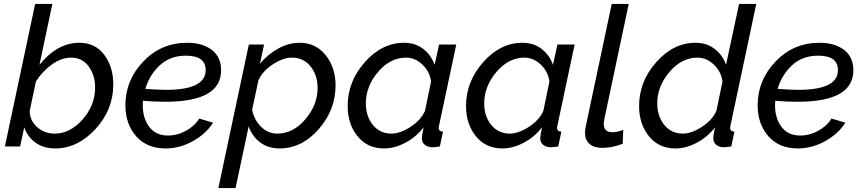

<svg xmlns="http://www.w3.org/2000/svg" viewBox="-20 -750 4415 983"><path d="M104 -98 83 0H5L160 -730H248L182 -418Q273 -531 386 -531Q468 -531 514 -469Q560 -407 560 -318Q560 -188 468.5 -89Q377 10 263 10Q203 10 162 -19.5Q121 -49 104 -98ZM467 -302Q467 -365 434 -410Q401 -455 344 -455Q295 -455 246.5 -420.5Q198 -386 164 -333L132 -182Q132 -134 169.5 -100Q207 -66 260 -66Q339 -66 403 -138.5Q467 -211 467 -302Z M827 -229Q767 -229 712 -234Q711 -226 711 -211Q711 -144 744.5 -100Q778 -56 841 -56Q887 -56 931.5 -80Q976 -104 1000 -143L1071 -122Q1034 -64 967 -27Q900 10 827 10Q732 10 677 -52.5Q622 -115 622 -211Q622 -339 713.5 -435Q805 -531 938 -531Q1017 -531 1064.5 -494.5Q1112 -458 1112 -390Q1112 -229 827 -229ZM932 -465Q852 -465 799 -416.5Q746 -368 724 -295Q791 -290 830 -290Q1033 -290 1033 -391Q1033 -465 932 -465Z M1254 -522H1332L1311 -424Q1352 -473 1405.5 -502Q1459 -531 1514 -531Q1597 -531 1647.5 -467.5Q1698 -404 1698 -313Q1698 -187 1611.5 -88.5Q1525 10 1411 10Q1353 10 1312 -21Q1271 -52 1253 -103L1186 213H1098ZM1606 -299Q1606 -365 1570 -410Q1534 -455 1475 -455Q1429 -455 1376 -420Q1323 -385 1303 -338L1271 -189Q1281 -136 1316.5 -101Q1352 -66 1400 -66Q1481 -66 1543.5 -139.5Q1606 -213 1606 -299Z M1760 -207Q1760 -333 1848 -432Q1936 -531 2049 -531Q2106 -531 2147 -499.5Q2188 -468 2205 -418L2228 -522H2316L2228 -108Q2226 -98 2226 -95Q2226 -77 2248 -76L2232 0Q2202 4 2197 4Q2170 4 2155 -8.5Q2140 -21 2140 -41Q2140 -57 2149 -98Q2110 -48 2055 -19Q2000 10 1946 10Q1861 10 1810.5 -52.5Q1760 -115 1760 -207ZM2156 -183 2187 -333Q2180 -384 2142.5 -419.5Q2105 -455 2059 -455Q1978 -455 1915.5 -381.5Q1853 -308 1853 -221Q1853 -155 1889 -110.5Q1925 -66 1984 -66Q2029 -66 2082.5 -101Q2136 -136 2156 -183Z M2366 -207Q2366 -333 2454 -432Q2542 -531 2655 -531Q2712 -531 2753 -499.5Q2794 -468 2811 -418L2834 -522H2922L2834 -108Q2832 -98 2832 -95Q2832 -77 2854 -76L2838 0Q2808 4 2803 4Q2776 4 2761 -8.5Q2746 -21 2746 -41Q2746 -57 2755 -98Q2716 -48 2661 -19Q2606 10 2552 10Q2467 10 2416.5 -52.5Q2366 -115 2366 -207ZM2762 -183 2793 -333Q2786 -384 2748.5 -419.5Q2711 -455 2665 -455Q2584 -455 2521.5 -381.5Q2459 -308 2459 -221Q2459 -155 2495 -110.5Q2531 -66 2590 -66Q2635 -66 2688.5 -101Q2742 -136 2762 -183Z M2975 -71Q2975 -81 2979 -103L3112 -730H3199L3073 -135Q3071 -121 3071 -116Q3071 -73 3116 -73Q3140 -73 3171 -85L3168 -14Q3116 7 3062 7Q3021 7 2998 -13.5Q2975 -34 2975 -71Z M3252 -207Q3252 -333 3340 -432Q3428 -531 3541 -531Q3598 -531 3639 -499.5Q3680 -468 3697 -418L3764 -730H3852L3720 -108Q3718 -98 3718 -95Q3718 -77 3740 -76L3724 0Q3694 4 3689 4Q3662 4 3647 -8.5Q3632 -21 3632 -41Q3632 -61 3641 -98Q3602 -48 3547 -19Q3492 10 3438 10Q3353 10 3302.5 -52.5Q3252 -115 3252 -207ZM3648 -183 3679 -333Q3672 -384 3634.5 -419.5Q3597 -455 3551 -455Q3470 -455 3407.5 -381.5Q3345 -308 3345 -221Q3345 -155 3381 -110.5Q3417 -66 3476 -66Q3521 -66 3574.5 -101Q3628 -136 3648 -183Z M4064 -229Q4004 -229 3949 -234Q3948 -226 3948 -211Q3948 -144 3981.5 -100Q4015 -56 4078 -56Q4124 -56 4168.5 -80Q4213 -104 4237 -143L4308 -122Q4271 -64 4204 -27Q4137 10 4064 10Q3969 10 3914 -52.5Q3859 -115 3859 -211Q3859 -339 3950.5 -435Q4042 -531 4175 -531Q4254 -531 4301.5 -494.5Q4349 -458 4349 -390Q4349 -229 4064 -229ZM4169 -465Q4089 -465 4036 -416.5Q3983 -368 3961 -295Q4028 -290 4067 -290Q4270 -290 4270 -391Q4270 -465 4169 -465Z"/></svg>

Font: Raleway-v4020 Medium
Style: Italic
Weight: 500
Italic angle: -12°
Designer: Matt McInerney, Pablo Impallari, Rodrigo Fuenzalida
Foundry: Matt McInerney, Pablo Impallari, Rodrigo Fuenzalida
Version: Version 4.020;PS 004.020;hotconv 1.0.88;makeotf.lib2.5.64775